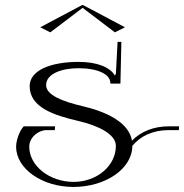

<svg xmlns="http://www.w3.org/2000/svg" viewBox="-20 -650 729 760"><path d="M305.2 -630 139.2 -542 179.2 -522 307 -619 434.7 -522 474.7 -542 308.7 -630ZM460.4 -484.2H445.4L438.8 -358.5L434.5 -350.8C416 -384.3 363.5 -405 291.2 -405C184.3 -405 97.4 -373.4 97.4 -309C97.4 -224.8 193.6 -193.7 290.6 -171C368.4 -152.9 438.7 -119.2 438.7 -72.5C438.7 6.2 363.7 70 271.3 70C177.2 70 95.8 7.5 95.8 -69.5C95.8 -106.1 131.8 -135 164.1 -135H197.1L197.9 -150H73.9C58.4 -133.6 43.8 -96.5 43.8 -69.2C43.8 18.7 148 90 270.3 90C399.2 90 503.8 17.1 503.8 -72.6C535 -110.7 583.9 -135 648.1 -135H688.1L688.9 -150H648.9C586.3 -150 536.6 -128.4 502.4 -93.2C489.8 -167.9 396.3 -208.8 306.7 -229.8C226.3 -248.6 162.5 -274 162.5 -313.1C162.5 -359.2 227.2 -380 289.9 -380C366.5 -380 416.8 -356.5 416.8 -321.1L416.7 -319.2H456.7Z"/></svg>

Font: Galberik
Style: Regular
Weight: 400
Designer: Gluk
Foundry: Gluk
Version: Version 0.50